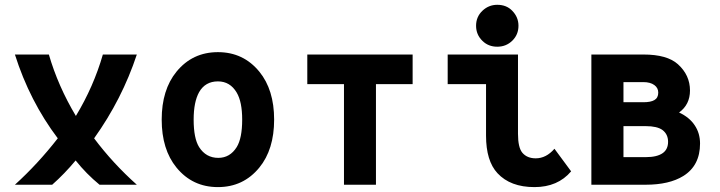

<svg xmlns="http://www.w3.org/2000/svg" viewBox="-20 -762 2970 792"><path d="M41.5 0Q136.2 -85.9 218.3 -191.4Q102.5 -344.7 41.5 -537.1H181.6Q219.2 -407.2 293 -283.7Q366.2 -404.8 404.3 -537.1H544.4Q483.4 -352.5 368.2 -191.4Q445.8 -87.9 544.4 0H390.6Q335.9 -44.9 292 -100.1Q246.6 -45.4 195.3 0Z M878.9 -426.3Q826.7 -426.3 801.3 -381.8Q778.8 -341.3 778.8 -268.6Q778.8 -191.4 801.3 -155.3Q829.6 -110.8 880.4 -110.8Q928.7 -110.8 956.5 -155.3Q979 -191.9 979 -268.6Q979 -341.8 956.5 -379.9Q929.2 -426.3 878.9 -426.3ZM708 -70.8Q647 -145.5 647 -268.6Q647 -391.6 708 -466.3Q773.9 -546.9 878.9 -546.9Q983.9 -546.9 1049.8 -466.3Q1110.8 -391.6 1110.8 -268.6Q1110.8 -145.5 1049.8 -70.8Q983.9 9.8 878.9 9.8Q773.9 9.8 708 -70.8Z M1398.9 0V-415H1247.6V-537.1H1682.1V-415H1530.8V0Z M2335.9 -55.2Q2280.8 9.8 2184.6 9.8Q2085.4 9.8 2032.2 -47.4Q1984.9 -98.1 1984.9 -202.6V-415H1826.7V-537.1H2116.7V-210.4Q2116.7 -153.3 2134.8 -131.8Q2154.3 -108.9 2189.9 -108.9Q2232.9 -108.9 2267.1 -148.4ZM2031.2 -742.2Q2069.3 -742.2 2092.8 -717.8Q2118.7 -691.4 2118.7 -655.8Q2118.7 -619.1 2093.3 -594.2Q2067.9 -569.3 2031.2 -569.3Q1994.6 -569.3 1970.2 -593.3Q1943.8 -618.7 1943.8 -655.8Q1943.8 -692.9 1970.2 -717.8Q1996.1 -742.2 2031.2 -742.2Z M2419.4 0V-537.1H2634.3Q2731.9 -537.1 2776.4 -497.1Q2826.2 -452.1 2826.2 -388.7Q2826.2 -330.6 2781.2 -297.9Q2823.7 -278.3 2845.7 -245.1Q2867.7 -212.4 2867.7 -169.9Q2867.7 -79.1 2798.8 -36.1Q2740.7 0 2643.1 0ZM2551.8 -241.7V-113.8H2643.6Q2690.9 -113.8 2714.4 -130.9Q2735.8 -146.5 2735.8 -177.2Q2735.8 -208 2712.9 -225.6Q2690.9 -241.7 2643.6 -241.7ZM2551.8 -423.3V-340.3H2633.8Q2664.1 -340.3 2679.2 -349.1Q2695.3 -358.4 2695.3 -379.9Q2695.3 -399.4 2679.2 -411.1Q2662.6 -423.3 2633.8 -423.3Z"/></svg>

Font: Consola Mono
Style: Bold
Weight: 700
Monospace: yes
Designer: Wojciech Kalinowski "wmk69" (wmk69@o2.pl)
Foundry: Wojciech Kalinowski "wmk69" (wmk69@o2.pl)
Version: Version 2.1.0